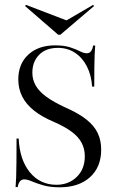

<svg xmlns="http://www.w3.org/2000/svg" viewBox="-20 -772 486 803"><path d="M229.8 11.3Q188.7 11.3 160.1 2.8Q131.5 -5.6 112.9 -13.7Q94.4 -21.8 80.6 -21.8Q70.2 -21.8 63.3 -13.3Q56.5 -4.8 54 10.5H45.2Q46.8 -7.3 47.6 -31.5Q48.4 -55.6 48.8 -94.4Q49.2 -133.1 49.2 -192.7H58.1Q62.1 -104 104.8 -51.6Q147.6 0.8 216.1 0.8Q266.9 0.8 300.8 -31.9Q334.7 -64.5 334.7 -118.5Q334.7 -150 321 -175.4Q307.3 -200.8 278.6 -221.8Q250 -242.7 205.6 -262.1Q155.6 -283.1 122.6 -309.3Q89.5 -335.5 73 -368.1Q56.5 -400.8 56.5 -439.5Q56.5 -504.8 98.4 -543.5Q140.3 -582.3 210.5 -582.3Q248.4 -582.3 273 -574.2Q297.6 -566.1 314.1 -557.7Q330.6 -549.2 342.7 -549.2Q354 -549.2 360.5 -557.7Q366.9 -566.1 369.4 -581.5H378.2Q376.6 -564.5 375.8 -543.1Q375 -521.8 374.6 -489.9Q374.2 -458.1 374.2 -409.7H365.3Q362.1 -458.1 343.1 -494.8Q324.2 -531.5 293.1 -551.6Q262.1 -571.8 222.6 -571.8Q171.8 -571.8 143.5 -542.7Q115.3 -513.7 115.3 -467.7Q115.3 -439.5 129 -414.9Q142.7 -390.3 173.4 -367.7Q204 -345.2 254.8 -321.8Q309.7 -297.6 341.9 -271.8Q374.2 -246 388.7 -215.3Q403.2 -184.7 403.2 -146Q403.2 -73.4 356.5 -31Q309.7 11.3 229.8 11.3ZM369.4 -751.6 373.4 -746.8 232.3 -626.6H223.4L84.7 -746.8L88.7 -751.6L274.2 -680.6L239.5 -675.8Z"/></svg>

Font: Playfair 144pt SemiCondensed Light
Style: Regular
Weight: 300
Width: 4
Designer: Claus Eggers Sørensen
Foundry: Claus Eggers Sørensen
Version: Version 2.203